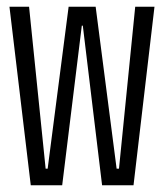

<svg xmlns="http://www.w3.org/2000/svg" viewBox="-20 -548 485 568"><path d="M71 0 8 -528H66L115 -49H121L183 -528H263L325 -49H332L380 -528H437L375 0H282L225 -472H222L164 0Z"/></svg>

Font: Bricolage Grotesque 96pt Condensed ExtraLight
Style: Regular
Weight: 200
Width: 3
Designer: Mathieu Triay
Foundry: Atelier Triay
Version: Version 1.001; ttfautohint (v1.8.4.7-5d5b);gftools[0.9.33.de